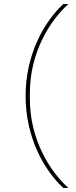

<svg xmlns="http://www.w3.org/2000/svg" viewBox="-20 -780 372 938"><path d="M105 -311C105 -107 197 53 289 138H314C216 51 126 -109 126 -294V-328C126 -513 216 -673 314 -760H289C197 -675 105 -515 105 -311Z"/></svg>

Font: IBM Plex Sans Thai Looped Thin
Style: Regular
Weight: 100
Designer: Mike Abbink, Paul van der Laan, Pieter van Rosmalen, Ben Mitchell, Mark Frömberg
Foundry: Bold Monday
Version: Version 1.1